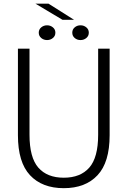

<svg xmlns="http://www.w3.org/2000/svg" viewBox="-20 -998 684 1028"><path d="M567 -274Q567 -129 502.2 -59.8Q437.5 9.5 321.5 9.5Q205.5 9.5 140.8 -59.8Q76 -129 76 -274V-737.5H138V-276.5Q138 -154.5 185.2 -100.5Q232.5 -46.5 321.5 -46.5Q410.5 -46.5 458 -100.5Q505.5 -154.5 505.5 -276.5V-737.5H567ZM232 -783.5Q214 -783.5 200.8 -794.5Q187.5 -805.5 187.5 -823Q187.5 -840.5 200.8 -851.5Q214 -862.5 232 -862.5Q250 -862.5 263.2 -851.5Q276.5 -840.5 276.5 -823Q276.5 -805.5 263.2 -794.5Q250 -783.5 232 -783.5ZM411 -783.5Q393 -783.5 380 -794.5Q367 -805.5 367 -823Q367 -840.5 380 -851.5Q393 -862.5 411 -862.5Q429 -862.5 442.2 -851.5Q455.5 -840.5 455.5 -823Q455.5 -805.5 442.2 -794.5Q429 -783.5 411 -783.5ZM376.5 -892H314.5L169.5 -978.5H239.5Z"/></svg>

Font: Epilogue Light
Style: Regular
Weight: 300
Designer: Tyler Finck
Foundry: Etcetera Type Co
Version: Version 2.111; ttfautohint (v1.8.3)